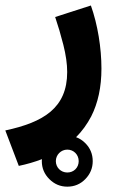

<svg xmlns="http://www.w3.org/2000/svg" viewBox="-46 -346 434 709"><path d="M23.4 266.6C53.7 260.3 82 252 108.9 241.7C108.4 244.1 108.4 246.6 108.4 249C108.4 274.9 117.7 296.9 136.2 315.4C154.8 334 176.8 343.3 202.6 343.3C228.5 343.3 251 334 269 315.4C287.1 296.9 296.4 274.9 296.4 249C296.4 223.1 287.1 200.7 269 182.6C258.8 172.4 247.6 165 234.9 160.6C257.3 138.2 275.9 112.3 291 83.5C315.9 34.2 328.6 -24.4 328.6 -92.8C328.6 -168.5 314.9 -254.9 289.6 -325.7L157.7 -283.2C168.5 -251.5 178.7 -216.8 188 -180.2C197.3 -143.1 202.1 -109.9 202.1 -80.1C202.1 52.7 114.7 105.5 -26.4 135.7ZM160.2 249C160.2 225.6 179.2 206.5 202.6 206.5C226.1 206.5 244.6 225.1 244.6 249C244.6 272.9 226.6 291 202.6 291C178.7 291 160.2 272.5 160.2 249Z"/></svg>

Font: Vazirmatn ExtraBold
Style: Regular
Weight: 800
Designer: Saber Rastikerdar
Foundry: Saber Rastikerdar
Version: Version 33.003